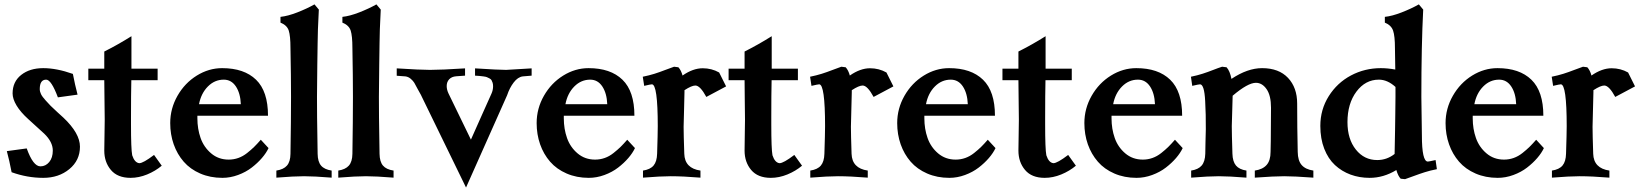

<svg xmlns="http://www.w3.org/2000/svg" viewBox="-20 -797 7372 863"><path d="M161.6 -49.3Q185.1 -49.3 201.2 -68.6Q217.3 -87.9 217.3 -120.1Q217.3 -159.2 178.7 -196.3Q161.1 -211.9 106.9 -261.7Q72.3 -293 54.4 -322.8Q36.6 -352.5 36.6 -377Q36.6 -429.7 75.2 -460.2Q113.8 -490.7 174.3 -490.7Q234.4 -490.7 307.6 -464.8Q316.9 -416 328.6 -371.6L240.2 -359.4Q210.4 -439 187.5 -439Q158.7 -439 158.7 -396.5Q158.7 -385.7 164.3 -374Q169.9 -362.3 184.6 -346.2Q199.2 -330.1 207.5 -321.5Q215.8 -313 238.3 -292.5Q260.7 -272 265.1 -268.1Q339.4 -197.8 339.4 -137.7Q339.4 -76.2 291.7 -36.9Q244.1 2.4 174.3 2.4Q102.5 2.4 32.2 -22.9Q22 -76.2 10.7 -117.7L100.1 -129.9Q128.9 -49.3 161.6 -49.3Z M688.5 -488.3V-436.5H570.3Q568.8 -374 568.8 -270Q568.8 -258.8 568.8 -237.8Q568.8 -127 574.2 -99.1Q585 -65.9 606 -63.5Q623.5 -63.5 672.4 -100.6L707 -52.2Q678.7 -28.3 641.4 -12.9Q604 2.4 566.9 2.4Q508.3 2.4 478.5 -33Q448.7 -68.4 448.7 -120.1Q448.7 -141.1 449.7 -187.5Q450.7 -233.9 450.7 -258.8Q450.7 -280.8 449.7 -345.7Q448.7 -410.6 448.7 -436.5H377V-488.3H448.7V-565.4Q509.3 -595.7 570.8 -634.3V-488.3Z M1184.6 -276.9H867.2V-265.1Q867.2 -217.8 881.6 -176.8Q896 -135.7 929 -107.7Q961.9 -79.6 1007.8 -79.6Q1030.3 -79.6 1051 -86.9Q1071.8 -94.2 1090.6 -109.1Q1109.4 -124 1122.3 -136.7Q1135.3 -149.4 1152.3 -168.9L1187 -131.3Q1176.8 -109.4 1157.2 -86.7Q1137.7 -64 1111.3 -43.7Q1085 -23.4 1050 -10.5Q1015.1 2.4 979.5 2.4Q924.8 2.4 879.9 -17.1Q835 -36.6 805.7 -70.3Q776.4 -104 760.7 -148.4Q745.1 -192.9 745.1 -243.7Q745.1 -309.1 777.8 -366.5Q810.5 -423.8 864.5 -457.3Q918.5 -490.7 978.5 -490.7Q1077.1 -490.7 1130.9 -438.7Q1184.6 -386.7 1184.6 -276.9ZM874.5 -328.6H1062.5Q1060.5 -377.9 1040.3 -408.4Q1020 -439 985.8 -439Q944.8 -439 914.3 -408.2Q883.8 -377.4 874.5 -328.6Z M1404.8 -361.3Q1404.3 -304.7 1407.7 -105.5Q1408.2 -70.3 1423.1 -52.7Q1438 -35.2 1470.7 -30.3V1.5Q1391.6 -4.9 1346.7 -4.9Q1301.3 -4.9 1222.2 1.5V-30.3Q1254.4 -35.2 1269.8 -52.7Q1285.2 -70.3 1285.6 -105.5Q1288.1 -257.8 1288.1 -361.3Q1288.1 -451.2 1285.6 -580.6Q1285.6 -635.7 1277.8 -659.7Q1270 -683.6 1240.7 -695.3V-721.2Q1273.4 -724.6 1316.2 -741.2Q1358.9 -757.8 1393.6 -777.3L1413.1 -753.9Q1407.7 -650.9 1407.7 -604Q1407.7 -585.9 1406.2 -504.9Q1404.8 -423.8 1404.8 -361.3Z M1683.1 -361.3Q1682.6 -304.7 1686 -105.5Q1686.5 -70.3 1701.4 -52.7Q1716.3 -35.2 1749 -30.3V1.5Q1669.9 -4.9 1625 -4.9Q1579.6 -4.9 1500.5 1.5V-30.3Q1532.7 -35.2 1548.1 -52.7Q1563.5 -70.3 1564 -105.5Q1566.4 -257.8 1566.4 -361.3Q1566.4 -451.2 1564 -580.6Q1564 -635.7 1556.2 -659.7Q1548.3 -683.6 1519 -695.3V-721.2Q1551.8 -724.6 1594.5 -741.2Q1637.2 -757.8 1671.9 -777.3L1691.4 -753.9Q1686 -650.9 1686 -604Q1686 -585.9 1684.6 -504.9Q1683.1 -423.8 1683.1 -361.3Z M2074.7 45.9 1873 -368.2 1873.5 -367.7Q1867.2 -377.9 1857.4 -396.7Q1847.7 -415.5 1842.3 -424.6Q1836.9 -433.6 1826.4 -442.6Q1815.9 -451.7 1802.7 -453.6Q1797.4 -454.1 1763.2 -456.5V-489.7Q1869.1 -482.9 1913.1 -482.9Q1963.4 -482.9 2070.3 -489.7V-457L2029.8 -454.1H2030.3Q2010.3 -452.6 1999 -440.7Q1987.8 -428.7 1987.8 -410.2Q1987.8 -394 1996.1 -376.5Q2013.2 -340.3 2044.7 -276.4Q2076.2 -212.4 2096.7 -169.4Q2114.3 -209 2147.2 -282.7Q2180.2 -356.4 2189 -376Q2196.3 -392.1 2196.3 -409.2Q2196.3 -418.5 2194.1 -425.3Q2191.9 -432.1 2189.2 -436.8Q2186.5 -441.4 2179.7 -444.8Q2172.9 -448.2 2168.5 -450.2Q2164.1 -452.1 2152.8 -453.6Q2141.6 -455.1 2135.7 -455.6Q2129.9 -456.1 2115.2 -457V-489.7Q2222.2 -482.9 2254.9 -482.9Q2262.7 -482.9 2369.6 -489.7V-457L2329.6 -453.6Q2307.6 -450.7 2289.1 -426.5Q2270.5 -402.3 2259.3 -368.7Z M2831.5 -276.9H2514.2V-265.1Q2514.2 -217.8 2528.6 -176.8Q2543 -135.7 2575.9 -107.7Q2608.9 -79.6 2654.8 -79.6Q2677.2 -79.6 2698 -86.9Q2718.8 -94.2 2737.5 -109.1Q2756.3 -124 2769.3 -136.7Q2782.2 -149.4 2799.3 -168.9L2834 -131.3Q2823.7 -109.4 2804.2 -86.7Q2784.7 -64 2758.3 -43.7Q2731.9 -23.4 2697 -10.5Q2662.1 2.4 2626.5 2.4Q2571.8 2.4 2526.9 -17.1Q2481.9 -36.6 2452.6 -70.3Q2423.3 -104 2407.7 -148.4Q2392.1 -192.9 2392.1 -243.7Q2392.1 -309.1 2424.8 -366.5Q2457.5 -423.8 2511.5 -457.3Q2565.4 -490.7 2625.5 -490.7Q2724.1 -490.7 2777.8 -438.7Q2831.5 -386.7 2831.5 -276.9ZM2521.5 -328.6H2709.5Q2707.5 -377.9 2687.3 -408.4Q2667 -439 2632.8 -439Q2591.8 -439 2561.3 -408.2Q2530.8 -377.4 2521.5 -328.6Z M3009.8 -497.1 3029.3 -494.6Q3041.5 -481 3047.9 -457.5Q3094.7 -490.2 3138.7 -490.2Q3178.7 -490.2 3212.4 -471.2L3243.7 -408.7L3154.8 -361.3Q3127 -412.6 3105.5 -412.6Q3088.9 -412.6 3056.6 -391.6V-382.8Q3056.6 -357.9 3054.7 -303.5Q3052.7 -249 3052.7 -227.1Q3052.7 -193.8 3055.7 -106Q3057.6 -40.5 3128.4 -30.3V1.5Q3049.3 -4.9 2994.6 -4.9Q2949.7 -4.9 2870.1 1.5V-30.3Q2902.8 -35.2 2917.7 -53Q2932.6 -70.8 2933.6 -106Q2936.5 -196.8 2936.5 -230Q2936.5 -418 2910.2 -418Q2904.8 -418 2875.5 -411.1L2869.1 -452.1Q2897.9 -458 2921.4 -465.3Q2944.8 -472.7 2969.7 -482.4Q2994.6 -492.2 3009.8 -497.1Z M3566.4 -488.3V-436.5H3448.2Q3446.8 -374 3446.8 -270Q3446.8 -258.8 3446.8 -237.8Q3446.8 -127 3452.1 -99.1Q3462.9 -65.9 3483.9 -63.5Q3501.5 -63.5 3550.3 -100.6L3585 -52.2Q3556.6 -28.3 3519.3 -12.9Q3481.9 2.4 3444.8 2.4Q3386.2 2.4 3356.4 -33Q3326.7 -68.4 3326.7 -120.1Q3326.7 -141.1 3327.6 -187.5Q3328.6 -233.9 3328.6 -258.8Q3328.6 -280.8 3327.6 -345.7Q3326.7 -410.6 3326.7 -436.5H3254.9V-488.3H3326.7V-565.4Q3387.2 -595.7 3448.7 -634.3V-488.3Z M3761.7 -497.1 3781.2 -494.6Q3793.5 -481 3799.8 -457.5Q3846.7 -490.2 3890.6 -490.2Q3930.7 -490.2 3964.4 -471.2L3995.6 -408.7L3906.7 -361.3Q3878.9 -412.6 3857.4 -412.6Q3840.8 -412.6 3808.6 -391.6V-382.8Q3808.6 -357.9 3806.6 -303.5Q3804.7 -249 3804.7 -227.1Q3804.7 -193.8 3807.6 -106Q3809.6 -40.5 3880.4 -30.3V1.5Q3801.3 -4.9 3746.6 -4.9Q3701.7 -4.9 3622.1 1.5V-30.3Q3654.8 -35.2 3669.7 -53Q3684.6 -70.8 3685.5 -106Q3688.5 -196.8 3688.5 -230Q3688.5 -418 3662.1 -418Q3656.7 -418 3627.4 -411.1L3621.1 -452.1Q3649.9 -458 3673.3 -465.3Q3696.8 -472.7 3721.7 -482.4Q3746.6 -492.2 3761.7 -497.1Z M4452.1 -276.9H4134.8V-265.1Q4134.8 -217.8 4149.2 -176.8Q4163.6 -135.7 4196.5 -107.7Q4229.5 -79.6 4275.4 -79.6Q4297.9 -79.6 4318.6 -86.9Q4339.4 -94.2 4358.2 -109.1Q4377 -124 4389.9 -136.7Q4402.8 -149.4 4419.9 -168.9L4454.6 -131.3Q4444.3 -109.4 4424.8 -86.7Q4405.3 -64 4378.9 -43.7Q4352.5 -23.4 4317.6 -10.5Q4282.7 2.4 4247.1 2.4Q4192.4 2.4 4147.5 -17.1Q4102.5 -36.6 4073.2 -70.3Q4043.9 -104 4028.3 -148.4Q4012.7 -192.9 4012.7 -243.7Q4012.7 -309.1 4045.4 -366.5Q4078.1 -423.8 4132.1 -457.3Q4186 -490.7 4246.1 -490.7Q4344.7 -490.7 4398.4 -438.7Q4452.1 -386.7 4452.1 -276.9ZM4142.1 -328.6H4330.1Q4328.1 -377.9 4307.9 -408.4Q4287.6 -439 4253.4 -439Q4212.4 -439 4181.9 -408.2Q4151.4 -377.4 4142.1 -328.6Z M4797.4 -488.3V-436.5H4679.2Q4677.7 -374 4677.7 -270Q4677.7 -258.8 4677.7 -237.8Q4677.7 -127 4683.1 -99.1Q4693.8 -65.9 4714.8 -63.5Q4732.4 -63.5 4781.2 -100.6L4815.9 -52.2Q4787.6 -28.3 4750.2 -12.9Q4712.9 2.4 4675.8 2.4Q4617.2 2.4 4587.4 -33Q4557.6 -68.4 4557.6 -120.1Q4557.6 -141.1 4558.6 -187.5Q4559.6 -233.9 4559.6 -258.8Q4559.6 -280.8 4558.6 -345.7Q4557.6 -410.6 4557.6 -436.5H4485.8V-488.3H4557.6V-565.4Q4618.2 -595.7 4679.7 -634.3V-488.3Z M5293.5 -276.9H4976.1V-265.1Q4976.1 -217.8 4990.5 -176.8Q5004.9 -135.7 5037.8 -107.7Q5070.8 -79.6 5116.7 -79.6Q5139.2 -79.6 5159.9 -86.9Q5180.7 -94.2 5199.5 -109.1Q5218.3 -124 5231.2 -136.7Q5244.1 -149.4 5261.2 -168.9L5295.9 -131.3Q5285.6 -109.4 5266.1 -86.7Q5246.6 -64 5220.2 -43.7Q5193.8 -23.4 5158.9 -10.5Q5124 2.4 5088.4 2.4Q5033.7 2.4 4988.8 -17.1Q4943.8 -36.6 4914.6 -70.3Q4885.3 -104 4869.6 -148.4Q4854 -192.9 4854 -243.7Q4854 -309.1 4886.7 -366.5Q4919.4 -423.8 4973.4 -457.3Q5027.3 -490.7 5087.4 -490.7Q5186 -490.7 5239.7 -438.7Q5293.5 -386.7 5293.5 -276.9ZM4983.4 -328.6H5171.4Q5169.4 -377.9 5149.2 -408.4Q5128.9 -439 5094.7 -439Q5053.7 -439 5023.2 -408.2Q4992.7 -377.4 4983.4 -328.6Z M5473.1 -497.1 5493.2 -494.6Q5508.3 -478 5515.1 -442.4Q5587.4 -490.7 5652.8 -490.7Q5728 -490.7 5769.3 -447Q5810.5 -403.3 5810.5 -331.5Q5810.5 -225.6 5813 -114.3Q5813.5 -75.2 5830.6 -55.4Q5847.7 -35.6 5883.3 -30.3V1.5Q5796.4 -4.9 5752 -4.9Q5708 -4.9 5620.1 1.5V-30.3Q5655.8 -35.6 5673.3 -55.7Q5690.9 -75.7 5690.9 -114.3Q5690.9 -130.9 5691.9 -163.1V-162.6Q5692.9 -259.3 5692.9 -313Q5692.9 -367.7 5673.1 -396.2Q5653.3 -424.8 5625 -424.8Q5588.9 -424.8 5520.5 -366.7Q5520 -345.2 5518.6 -298.3Q5517.1 -251.5 5516.6 -230Q5516.6 -196.8 5519.5 -106Q5520.5 -70.8 5535.4 -53Q5550.3 -35.2 5582.5 -30.3V1.5Q5503.4 -4.9 5458.5 -4.9Q5413.1 -4.9 5334 1.5V-30.3Q5366.2 -35.2 5381.3 -53Q5396.5 -70.8 5397.5 -106Q5397.5 -115.2 5398.4 -156.7Q5399.4 -198.2 5399.9 -215.8Q5399.9 -258.3 5399.4 -281.5Q5398.9 -304.7 5397 -342.8Q5395 -380.9 5389.2 -399.4Q5383.3 -418 5374 -418Q5368.2 -418 5338.9 -411.1L5333 -452.1Q5361.8 -458 5385.3 -465.6Q5408.7 -473.1 5433.1 -482.7Q5457.5 -492.2 5473.1 -497.1Z M6136.2 2.4Q6090.3 2.4 6050.5 -12.2Q6010.7 -26.9 5980.2 -55.2Q5949.7 -83.5 5932.1 -128.7Q5914.6 -173.8 5914.6 -231Q5914.6 -304.7 5952.4 -364.7Q5990.2 -424.8 6052.2 -457.8Q6114.3 -490.7 6186.5 -490.7Q6217.8 -490.7 6251.5 -484.4Q6250.5 -541.5 6250 -580.6Q6250 -634.8 6241.7 -659.2Q6233.4 -683.6 6204.6 -695.3V-721.2Q6237.3 -724.6 6280 -741.2Q6322.8 -757.8 6357.4 -777.3L6377 -753.9Q6368.7 -593.8 6368.7 -361.3Q6368.7 -314.5 6371.1 -188.5Q6371.1 -70.8 6397.9 -70.8Q6402.3 -70.8 6432.6 -77.6L6438.5 -36.6Q6408.7 -30.8 6384.8 -23.2Q6360.8 -15.6 6335.4 -6.1Q6310.1 3.4 6295.4 8.3L6275.9 6.3Q6264.2 -5.4 6256.3 -32.7Q6198.7 2.4 6136.2 2.4ZM6252.4 -361.3V-406.2Q6216.3 -439 6177.7 -439Q6117.2 -439 6076.9 -385.3Q6036.6 -331.5 6036.6 -248Q6036.6 -171.9 6074.2 -124.8Q6111.8 -77.6 6170.4 -77.6Q6213.4 -77.6 6248.5 -105V-106L6250.5 -211.4Q6250.5 -226.6 6251.5 -282Q6252.4 -337.4 6252.4 -361.3Z M6917 -276.9H6599.6V-265.1Q6599.6 -217.8 6614 -176.8Q6628.4 -135.7 6661.4 -107.7Q6694.3 -79.6 6740.2 -79.6Q6762.7 -79.6 6783.4 -86.9Q6804.2 -94.2 6823 -109.1Q6841.8 -124 6854.7 -136.7Q6867.7 -149.4 6884.8 -168.9L6919.4 -131.3Q6909.2 -109.4 6889.6 -86.7Q6870.1 -64 6843.8 -43.7Q6817.4 -23.4 6782.5 -10.5Q6747.6 2.4 6711.9 2.4Q6657.2 2.4 6612.3 -17.1Q6567.4 -36.6 6538.1 -70.3Q6508.8 -104 6493.2 -148.4Q6477.5 -192.9 6477.5 -243.7Q6477.5 -309.1 6510.3 -366.5Q6543 -423.8 6596.9 -457.3Q6650.9 -490.7 6710.9 -490.7Q6809.6 -490.7 6863.3 -438.7Q6917 -386.7 6917 -276.9ZM6606.9 -328.6H6794.9Q6793 -377.9 6772.7 -408.4Q6752.4 -439 6718.3 -439Q6677.2 -439 6646.7 -408.2Q6616.2 -377.4 6606.9 -328.6Z M7095.2 -497.1 7114.7 -494.6Q7127 -481 7133.3 -457.5Q7180.2 -490.2 7224.1 -490.2Q7264.2 -490.2 7297.9 -471.2L7329.1 -408.7L7240.2 -361.3Q7212.4 -412.6 7190.9 -412.6Q7174.3 -412.6 7142.1 -391.6V-382.8Q7142.1 -357.9 7140.1 -303.5Q7138.2 -249 7138.2 -227.1Q7138.2 -193.8 7141.1 -106Q7143.1 -40.5 7213.9 -30.3V1.5Q7134.8 -4.9 7080.1 -4.9Q7035.2 -4.9 6955.6 1.5V-30.3Q6988.3 -35.2 7003.2 -53Q7018.1 -70.8 7019 -106Q7022 -196.8 7022 -230Q7022 -418 6995.6 -418Q6990.2 -418 6960.9 -411.1L6954.6 -452.1Q6983.4 -458 7006.8 -465.3Q7030.3 -472.7 7055.2 -482.4Q7080.1 -492.2 7095.2 -497.1Z"/></svg>

Font: Flanker
Style: Bold
Weight: 700
Designer: Flanker
Foundry: Flanker
Version: Version 2.021